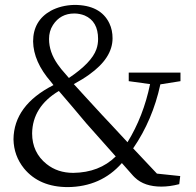

<svg xmlns="http://www.w3.org/2000/svg" viewBox="-20 -749 801 783"><path d="M634 -405 716 -418V-453H505V-418L592 -406C574 -318 543 -239 500 -169C485 -185 464 -208 435 -239C406 -270 383 -294 368 -311C357 -323 342 -339 323 -360C304 -381 290 -396 281 -406C305 -419 326 -432 344 -445C407 -490 439 -539 439 -593C439 -615 435 -635 426 -654C402 -704 354 -729 283 -729C247 -728 215 -720 187 -705C139 -678 115 -636 115 -580C116 -525 140 -470 188 -415L198 -402C90 -347 36 -273 35 -181C36 -136 50 -97 78 -62C120 -11 180 14 257 14C346 13 420 -19 477 -84L523 -32L530 -25C556 0 592 12 638 12C660 12 684 9 711 2L715 -31L620 -41L523 -144C576 -221 613 -308 634 -405ZM180 -590C180 -611 185 -630 196 -647C216 -678 245 -694 283 -694C298 -694 312 -691 325 -686C362 -670 380 -638 380 -590C380 -576 378 -562 373 -548C360 -511 322 -472 261 -431C248 -446 238 -458 230 -467C225 -474 220 -480 215 -487C192 -520 180 -554 180 -590ZM279 -44C236 -44 200 -56 170 -80C131 -111 111 -153 111 -205C112 -277 148 -335 220 -378C259 -333 296 -289 332 -246C390 -181 430 -136 452 -111C407 -67 350 -45 279 -44Z"/></svg>

Font: Noto Serif Tangut
Style: Regular
Weight: 400
Designer: YANG Xicheng
Foundry: Liu Zhao Studio
Version: Version 2.169